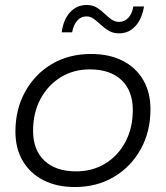

<svg xmlns="http://www.w3.org/2000/svg" viewBox="-20 -747 667 772"><path d="M281 5Q208 5 154.5 -22.5Q101 -50 71.5 -100Q42 -150 42 -218Q42 -307 81 -378Q120 -449 188.5 -489.5Q257 -530 346 -530Q419 -530 472.5 -503Q526 -476 555.5 -426Q585 -376 585 -308Q585 -218 546 -147.5Q507 -77 438.5 -36Q370 5 281 5ZM286 -58Q352 -58 403.5 -89.5Q455 -121 484.5 -177Q514 -233 514 -304Q514 -382 468.5 -425Q423 -468 341 -468Q275 -468 223.5 -436Q172 -404 142.5 -348.5Q113 -293 113 -221Q113 -144 158.5 -101Q204 -58 286 -58ZM459 -613Q435 -613 418 -623Q401 -633 386.5 -646.5Q372 -660 358 -670.5Q344 -681 328 -681Q305 -681 290 -663.5Q275 -646 270 -617H228Q235 -669 262 -698Q289 -727 329 -727Q352 -727 369 -716.5Q386 -706 400 -692.5Q414 -679 428 -669Q442 -659 459 -659Q481 -659 496.5 -676Q512 -693 516 -721H559Q551 -671 524.5 -642Q498 -613 459 -613Z"/></svg>

Font: Montserrat
Style: Italic
Weight: 400
Italic angle: -11.3°
Designer: Julieta Ulanovsky
Foundry: Julieta Ulanovsky
Version: Version 9.000; ttfautohint (v1.8.4.7-5d5b)